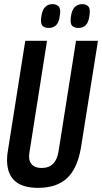

<svg xmlns="http://www.w3.org/2000/svg" viewBox="-20 -897 493 927"><path d="M163 10Q14 10 14 -125Q14 -137 15 -147.5Q16 -158 19 -175L102 -700H207L122 -160Q116 -125 131.5 -105.5Q147 -86 181 -86Q251 -86 263 -168L347 -700H453L371 -185Q354 -84 304 -37Q254 10 163 10ZM358 -762Q339 -762 328.5 -772.5Q318 -783 322 -814Q326 -848 340.5 -862.5Q355 -877 377 -877Q397 -877 407 -865.5Q417 -854 412 -823Q408 -789 394 -775.5Q380 -762 358 -762ZM215 -762Q195 -762 185 -772.5Q175 -783 179 -813Q183 -847 197 -862Q211 -877 233 -877Q253 -877 263.5 -865.5Q274 -854 269 -823Q265 -789 251 -775.5Q237 -762 215 -762Z"/></svg>

Font: Georama Condensed SemiBold
Style: Italic
Weight: 600
Width: 3
Italic angle: -9°
Designer: Jean-Baptiste Levee
Foundry: Production Type
Version: Version 1.000